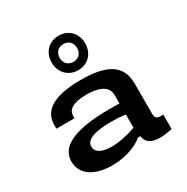

<svg xmlns="http://www.w3.org/2000/svg" viewBox="-191 -1016 1160 1192"><g transform="rotate(-30 389.0 -420.0)"><path d="M371 -546C155.5 -546 88.5 -476.5 88.5 -384.5V-359H218L218.5 -377.5C218.5 -422.5 262.5 -449 354 -449.5C419.5 -449.5 506 -435 506 -360V-299C298 -305.5 67 -286 67 -135.5C67 -43.5 149 12 275 12C346.5 12 434 -5 501 -58.5H516C521.5 -21 545.5 11.5 618.5 11.5C644.5 11.5 674.5 7.5 707 0V-103C661.5 -100.5 649.5 -109 649.5 -143.5V-358C649.5 -493.5 555 -546 371 -546ZM220.5 -154C220.5 -198 272 -226.5 404.5 -226.5C441 -226.5 476.5 -224 506 -220V-125C449.5 -104 384 -90.5 330.5 -90.5C260 -90.5 220.5 -113.5 220.5 -154ZM268 -729C268 -658 318 -605.5 388.5 -605.5C459 -605.5 508.5 -658 508.5 -729C508.5 -800.5 459 -852.5 388.5 -852.5C318 -852.5 268 -800.5 268 -729ZM325.5 -729C325.5 -766 350 -793 388.5 -793C426.5 -793 450.5 -766 450.5 -729C450.5 -692.5 426.5 -665 388.5 -665C350 -665 325.5 -692.5 325.5 -729Z"/></g></svg>

Font: Monaspace Neon Wide
Style: Bold
Weight: 700
Width: 7
Designer: Riley Cran & the Lettermatic Team
Foundry: Lettermatic
Version: Version 1.000 (Monaspace Neon)